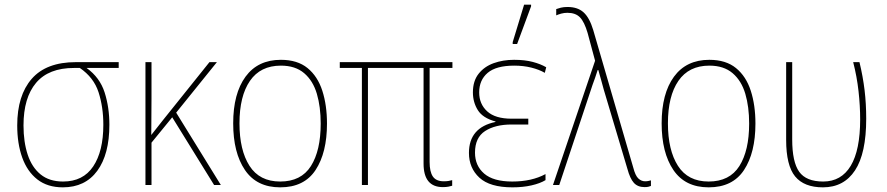

<svg xmlns="http://www.w3.org/2000/svg" viewBox="-20 -795 3812 825"><path d="M250 10Q184 10 140.5 -24Q97 -58 75.5 -118Q54 -178 54 -256Q54 -385 116.5 -456.5Q179 -528 306 -528H490V-503H352Q409 -462 429.5 -398Q450 -334 450 -259Q450 -132 398 -61Q346 10 250 10ZM251 -15Q337 -15 380.5 -80Q424 -145 424 -259Q424 -335 403.5 -398.5Q383 -462 323 -503H298Q189 -503 135 -439Q81 -375 81 -256Q81 -185 99 -130.5Q117 -76 154.5 -45.5Q192 -15 251 -15Z M912 -528 737 -311 929 0H900L720 -291L631 -182V0H605V-528H631V-374Q631 -333 630.5 -294.5Q630 -256 630 -215Q644 -232 654 -245.5Q664 -259 678 -276L880 -528Z M1385 -264Q1385 -139 1336 -64.5Q1287 10 1184 10Q1083 10 1032.5 -64.5Q982 -139 982 -265Q982 -393 1035 -465.5Q1088 -538 1187 -538Q1258 -538 1301.5 -502.5Q1345 -467 1365 -405Q1385 -343 1385 -264ZM1009 -265Q1009 -150 1052 -82.5Q1095 -15 1184 -15Q1274 -15 1316 -81.5Q1358 -148 1358 -264Q1358 -336 1341.5 -392Q1325 -448 1287 -480.5Q1249 -513 1187 -513Q1099 -513 1054 -447.5Q1009 -382 1009 -265Z M1883 9Q1800 9 1800 -92V-503H1561V0H1535V-503H1440V-528H1924V-503H1826V-99Q1826 -57 1840 -36.5Q1854 -16 1887 -16Q1899 -16 1907.5 -17.5Q1916 -19 1923 -21V3Q1917 5 1907 7Q1897 9 1883 9Z M2182 10Q2085 10 2040 -31.5Q1995 -73 1995 -138Q1995 -247 2109 -271V-273Q2054 -288 2033 -322Q2012 -356 2012 -398Q2012 -447 2036.5 -478Q2061 -509 2101 -523.5Q2141 -538 2189 -538Q2235 -538 2269 -529Q2303 -520 2327 -506L2321 -482Q2297 -496 2263 -504.5Q2229 -513 2190 -513Q2112 -513 2075.5 -482Q2039 -451 2039 -398Q2039 -348 2073.5 -316.5Q2108 -285 2178 -285H2250V-260H2178Q2108 -260 2064.5 -232Q2021 -204 2021 -139Q2021 -83 2060.5 -49Q2100 -15 2181 -15Q2265 -15 2324 -47V-21Q2301 -7 2264 1.5Q2227 10 2182 10ZM2183 -606V-614L2232 -775H2262V-768L2202 -606Z M2750 9Q2720 9 2703.5 -9.5Q2687 -28 2676 -69L2574 -411Q2567 -436 2563.5 -449.5Q2560 -463 2557 -472.5Q2554 -482 2551 -494H2548Q2543 -478 2537.5 -462Q2532 -446 2526 -430L2383 0H2356L2537 -534L2505 -653Q2491 -701 2472 -720.5Q2453 -740 2418 -740Q2404 -740 2391.5 -736.5Q2379 -733 2370 -729V-756Q2378 -759 2390 -762Q2402 -765 2419 -765Q2462 -765 2487.5 -742Q2513 -719 2529 -666L2701 -75Q2710 -40 2723 -28Q2736 -16 2752 -16Q2760 -16 2766.5 -17.5Q2773 -19 2777 -20V4Q2772 6 2766 7.5Q2760 9 2750 9Z M3226 -264Q3226 -139 3177 -64.5Q3128 10 3025 10Q2924 10 2873.5 -64.5Q2823 -139 2823 -265Q2823 -393 2876 -465.5Q2929 -538 3028 -538Q3099 -538 3142.5 -502.5Q3186 -467 3206 -405Q3226 -343 3226 -264ZM2850 -265Q2850 -150 2893 -82.5Q2936 -15 3025 -15Q3115 -15 3157 -81.5Q3199 -148 3199 -264Q3199 -336 3182.5 -392Q3166 -448 3128 -480.5Q3090 -513 3028 -513Q2940 -513 2895 -447.5Q2850 -382 2850 -265Z M3516 10Q3435 10 3396.5 -37Q3358 -84 3358 -194V-528H3384V-196Q3384 -99 3414 -57Q3444 -15 3517 -15Q3595 -15 3635.5 -82.5Q3676 -150 3676 -282Q3676 -340 3669 -403Q3662 -466 3646 -528H3673Q3688 -466 3695 -407.5Q3702 -349 3702 -285Q3702 -136 3654 -63Q3606 10 3516 10Z"/></svg>

Font: Noto Sans SemiCondensed Thin
Style: Regular
Weight: 100
Width: 4
Designer: Monotype Design Team
Foundry: Monotype Imaging Inc.
Version: Version 2.013; ttfautohint (v1.8.4.7-5d5b)